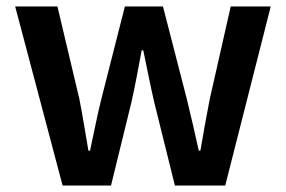

<svg xmlns="http://www.w3.org/2000/svg" viewBox="-20 -575 886 595"><path d="M174 0 27 -555H158L226 -268Q234 -227 240.5 -188Q247 -149 254 -108H259Q268 -149 276 -188.5Q284 -228 294 -268L367 -555H485L559 -268Q569 -227 578 -188Q587 -149 596 -108H601Q608 -149 615 -188Q622 -227 630 -268L695 -555H819L678 0H522L458 -258Q449 -297 441 -336.5Q433 -376 424 -419H419Q411 -376 403.5 -336.5Q396 -297 387 -257L324 0Z"/></svg>

Font: Noto Sans SC Thin SemiBold
Style: Regular
Weight: 600
Version: Version 2.004-H2;hotconv 1.0.118;makeotfexe 2.5.65603